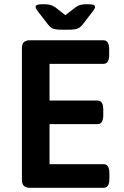

<svg xmlns="http://www.w3.org/2000/svg" viewBox="-20 -891 586 911"><path d="M276 -750Q246 -750 232.5 -755Q219 -760 206 -777L159 -838Q149 -851 149 -858Q149 -865 157 -868Q165 -871 186 -871Q205 -871 217.5 -868Q230 -865 243 -856L290 -819L338 -856Q350 -865 362.5 -868Q375 -871 394 -871Q415 -871 423 -868Q431 -865 431 -858Q431 -854 428.5 -849.5Q426 -845 420 -837L374 -777Q361 -760 347 -755Q333 -750 303 -750ZM121 0Q84 0 84 -37V-663Q84 -700 121 -700H471Q498 -700 498 -657V-631Q498 -588 471 -588H215V-414H443Q470 -414 470 -371V-345Q470 -302 443 -302H215V-112H472Q499 -112 499 -69V-43Q499 0 472 0Z"/></svg>

Font: Asap SemiBold
Style: Regular
Weight: 600
Designer: Pablo Cosgaya
Foundry: Omnibus-Type
Version: Version 3.001; ttfautohint (v1.8.3)